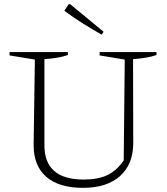

<svg xmlns="http://www.w3.org/2000/svg" viewBox="-20 -896 803 925"><path d="M380 9Q264 9 203 -44Q142 -97 142 -197L148 -609L26 -629V-645H307V-631Q266 -616 194 -611V-196Q194 -31 383 -31Q453 -31 497.5 -52.5Q542 -74 576 -123L581 -609L460 -629V-645H734V-631Q692 -616 621 -611L622 -207Q622 -105 558.5 -48Q495 9 380 9ZM470 -729Q424 -755 378.5 -783.5Q333 -812 290 -844L311 -876H318L479 -743Z"/></svg>

Font: Piazzolla ExtraLight
Style: Regular
Weight: 200
Designer: Juan Pablo del Peral
Foundry: Huerta Tipografica
Version: Version 1.330